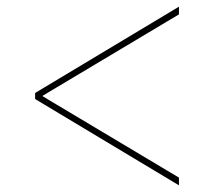

<svg xmlns="http://www.w3.org/2000/svg" viewBox="-20 -592 640 574"><path d="M515 -38V-61L108 -304V-306L515 -549V-572L85 -314V-296Z"/></svg>

Font: IBM Plex Thai Thin
Style: Regular
Weight: 100
Designer: Mike Abbink, Paul van der Laan, Pieter van Rosmalen, Ben Mitchell, Mark Frömberg
Foundry: Bold Monday
Version: Version 1.0